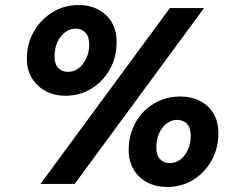

<svg xmlns="http://www.w3.org/2000/svg" viewBox="-20 -732 941 764"><path d="M141 0 656 -700H792L277 0ZM644 12Q601 12 566.5 -6Q532 -24 512 -57Q492 -90 492 -135Q492 -195 519 -243.5Q546 -292 593 -320Q640 -348 698 -348Q741 -348 775.5 -330.5Q810 -313 829.5 -280.5Q849 -248 849 -202Q849 -142 822 -93.5Q795 -45 749 -16.5Q703 12 644 12ZM240 -351Q197 -351 162.5 -369Q128 -387 107.5 -420Q87 -453 87 -498Q87 -558 114.5 -606Q142 -654 188.5 -683Q235 -712 294 -712Q337 -712 371 -694Q405 -676 424.5 -643.5Q444 -611 444 -565Q444 -504 417 -456Q390 -408 344 -379.5Q298 -351 240 -351ZM656 -83Q679 -83 698 -97.5Q717 -112 728 -137Q739 -162 739 -192Q739 -224 724 -239.5Q709 -255 685 -255Q662 -255 643 -240.5Q624 -226 613 -201Q602 -176 602 -145Q602 -114 617 -98.5Q632 -83 656 -83ZM250 -446Q274 -446 293 -460.5Q312 -475 323.5 -500Q335 -525 335 -555Q335 -586 320 -602Q305 -618 281 -618Q258 -618 238.5 -603Q219 -588 208 -563.5Q197 -539 197 -508Q197 -477 212 -461.5Q227 -446 250 -446Z"/></svg>

Font: DM Sans 24pt ExtraBold
Style: Italic
Weight: 800
Italic angle: -10°
Designer: Colophon Foundry, Jonny Pinhorn
Foundry: Colophon Foundry
Version: Version 4.004;gftools[0.9.30]